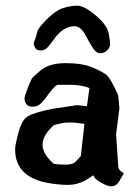

<svg xmlns="http://www.w3.org/2000/svg" viewBox="-20 -651 481 676"><path d="M242.3 -558.7Q201.3 -558.4 168.9 -511.3Q153.9 -490.2 145.2 -481.8Q136.4 -473.4 123.3 -473.3Q110.1 -473.2 104.6 -481.5Q99.2 -489.8 99.2 -496.6Q99.1 -503.4 103.9 -514.2Q108.7 -525 110.8 -537.9Q112.9 -550.9 144.2 -582.4Q175.5 -613.9 201.5 -622.3Q227.6 -630.8 252 -631Q276.4 -631.2 316.5 -597.1Q356.5 -562.9 362.1 -536.4Q367.6 -509.8 367.7 -496.8Q367.8 -483.9 357.4 -473.8Q347 -463.7 333.1 -463.6Q319.1 -463.5 307.8 -480.8Q296.4 -498 280.1 -528.4Q263.8 -558.8 242.3 -558.7ZM277.3 -214.8Q247.1 -219.7 227.5 -219.7Q208 -219.7 202.4 -218.3Q196.8 -216.8 170.4 -210.9Q129.9 -175.3 129.9 -141.8Q129.9 -108.4 169.4 -74.2Q187.5 -71.3 212.2 -71.3Q236.8 -71.3 247.3 -82.8Q257.8 -94.2 264.6 -101.6Q271 -158.7 277.3 -214.8ZM400.4 -269.5V-269L388.7 -178.7L396.5 -63.5Q397.5 -56.2 404.3 -48.8L416 -41L401.4 -15.6Q390.6 4.9 372.1 4.9H371.1Q358.4 4.9 337.9 -6.8Q317.4 -18.6 313.7 -24.9Q310.1 -31.2 308.6 -33.7L280.3 -15.6Q251.5 0 219 0Q186.5 0 143.1 -7.8Q33.2 -30.8 33.2 -125Q33.2 -140.6 45.4 -185.5Q57.6 -230.5 79.1 -242.2Q103 -255.4 163.1 -267.6L251 -280.8L286.1 -277.3Q290.5 -309.1 294.9 -340.8Q269.5 -352.5 222.7 -352.5H183.1Q172.4 -349.1 153.1 -322.5Q133.8 -295.9 122.6 -285.6Q111.3 -275.4 94.7 -275.4Q78.1 -275.4 72.3 -284.9Q66.4 -294.4 66.4 -303.5Q66.4 -312.5 77.1 -339.8Q89.4 -370.1 91.8 -373.8Q94.2 -377.4 97.4 -380.4Q100.6 -383.3 103 -385.5Q105.5 -387.7 111.1 -392.6Q116.7 -397.5 121.1 -401.4Q151.4 -428.7 211.2 -428.7Q271 -428.7 307.9 -412.6Q344.7 -396.5 355.5 -386.7Q366.2 -377 379.9 -349.6Q393.6 -322.3 395 -318.4Q396.5 -314.5 398.4 -293.9Q400.4 -273.4 400.4 -269.5Z"/></svg>

Font: Drukaatie burti
Style: Demi
Weight: 600
Version: Version 0.14